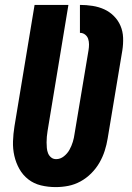

<svg xmlns="http://www.w3.org/2000/svg" viewBox="-20 -755 540 783"><path d="M207 8Q176 8 147 1Q118 -6 95.5 -23.5Q73 -41 59 -66Q45 -91 38.5 -119.5Q32 -148 33 -178.5Q34 -209 39 -240L121 -735H259L174 -221Q172 -209 171 -197.5Q170 -186 170 -174.5Q170 -163 171 -151.5Q172 -140 176 -130Q180 -120 188.5 -113Q197 -106 209 -106Q226 -106 240.5 -117.5Q255 -129 263.5 -144.5Q272 -160 277 -176.5Q282 -193 284 -209L341 -550Q343 -562 343 -574Q343 -586 339.5 -596.5Q336 -607 327 -614Q318 -621 306 -621V-735Q332 -735 357.5 -731Q383 -727 405 -717Q427 -707 444.5 -689.5Q462 -672 471.5 -649.5Q481 -627 482 -601.5Q483 -576 479 -550L419 -190Q415 -165 407 -140Q399 -115 385.5 -91.5Q372 -68 352 -48Q332 -28 308 -15Q284 -2 258.5 3Q233 8 207 8Z"/></svg>

Font: Iosevka SS04 Heavy
Style: Italic
Weight: 900
Italic angle: -9°
Monospace: yes
Designer: Belleve Invis
Foundry: Belleve Invis
Version: Version 19.0.0; ttfautohint (v1.8.4)